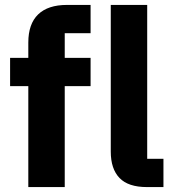

<svg xmlns="http://www.w3.org/2000/svg" viewBox="-20 -760 704 780"><path d="M95 -410H21V-525H95V-587Q95 -663 135 -701.5Q175 -740 252 -740H348V-625H243V-525H348V-410H243V0H95ZM577 0Q501 0 465.5 -37Q430 -74 430 -144V-740H578V-115H644V0Z"/></svg>

Font: IBM Plex Sans Thai
Style: Bold
Weight: 700
Designer: Mike Abbink, Paul van der Laan, Pieter van Rosmalen, Ben Mitchell, Mark Frömberg
Foundry: Bold Monday
Version: Version 1.2